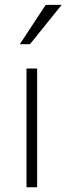

<svg xmlns="http://www.w3.org/2000/svg" viewBox="-20 -790 280 810"><path d="M91.8 0V-501H136.7V0ZM63.5 -603.5 172.9 -769.5H240.2L106.4 -603.5Z"/></svg>

Font: Gothic A1 ExtraLight
Style: Regular
Weight: 275
Designer: HanYang I&C Co.,Ltd.
Foundry: HanYang I&C Co.,Ltd.
Version: Version 2.50